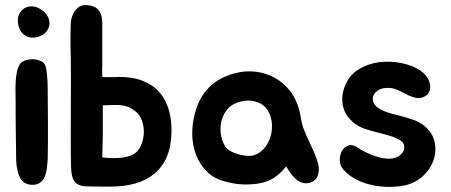

<svg xmlns="http://www.w3.org/2000/svg" viewBox="-20 -639 1759 749"><path d="M166 -293Q166 -265 166.5 -230Q167 -195 167 -157.5Q167 -120 167 -83.5Q167 -47 166 -16Q165 -1 163 16.5Q161 34 155 49Q149 64 136.5 73.5Q124 83 103 82Q72 80 58.5 55Q45 30 43 -15Q43 -38 42.5 -68Q42 -98 41.5 -129Q41 -160 41 -189.5Q41 -219 41 -243Q41 -257 40.5 -277Q40 -297 41 -318Q42 -339 46 -358.5Q50 -378 59 -391Q66 -399 79 -403.5Q92 -408 106.5 -408Q121 -408 134.5 -403Q148 -398 154 -389Q158 -383 160 -372Q162 -361 163.5 -347.5Q165 -334 165.5 -319.5Q166 -305 166 -293ZM128 -495Q97 -487 76.5 -501.5Q56 -516 51 -545Q47 -566 54 -582Q61 -598 75 -606.5Q89 -615 107 -614Q125 -613 143 -600Q160 -588 167.5 -572Q175 -556 172.5 -541Q170 -526 159 -513.5Q148 -501 128 -495Z M256 -546Q258 -582 278.5 -604Q299 -626 337 -616Q355 -611 363.5 -601Q372 -591 375.5 -577.5Q379 -564 379 -548.5Q379 -533 379 -518V-380Q378 -372 378.5 -364.5Q379 -357 379 -351V-338H404Q415 -338 425.5 -338Q436 -338 444 -339Q499 -339 538.5 -323Q578 -307 602.5 -278.5Q627 -250 638.5 -210.5Q650 -171 649 -124Q648 -68 631 -28Q614 12 583 38Q552 64 508.5 76.5Q465 89 411 89Q349 89 317 88Q285 87 271.5 70Q258 53 257 11Q256 -31 256 -112Q256 -190 256.5 -266Q257 -342 256 -419Q256 -429 255.5 -440Q255 -451 255 -465Q255 -479 255 -498.5Q255 -518 256 -546ZM443 -23Q498 -26 519 -53Q530 -68 536 -89Q542 -110 541 -131Q540 -152 532.5 -171.5Q525 -191 509 -204Q495 -216 481 -221.5Q467 -227 452 -228.5Q437 -230 420 -229.5Q403 -229 381 -228V-108L379 -25Q389 -24 400 -23Q419 -21 443 -23Z M847 -335Q877 -350 910 -356.5Q943 -363 975.5 -359.5Q1008 -356 1038 -342.5Q1068 -329 1094 -304Q1120 -278 1134 -247Q1148 -216 1154 -178Q1158 -152 1167 -130Q1176 -108 1186.5 -86Q1197 -64 1206.5 -42Q1216 -20 1222 4Q1227 27 1218.5 48.5Q1210 70 1184 75Q1169 78 1155.5 72.5Q1142 67 1131 56.5Q1120 46 1111.5 33.5Q1103 21 1096 10Q1073 40 1046 56.5Q1019 73 981 78Q949 82 920 80Q891 78 858 69Q815 58 787.5 30.5Q760 3 745.5 -33.5Q731 -70 730 -112Q729 -154 740 -195Q754 -249 782 -283Q810 -317 847 -335ZM872 -218Q858 -204 850 -185Q842 -166 840.5 -145Q839 -124 844 -103Q849 -82 860 -66Q870 -52 894 -42.5Q918 -33 944 -31Q974 -29 996.5 -47Q1019 -65 1030.5 -92.5Q1042 -120 1041 -151.5Q1040 -183 1024 -209Q1012 -228 992.5 -237Q973 -246 951 -246.5Q929 -247 907.5 -239.5Q886 -232 872 -218Z M1544 -90Q1525 -102 1501.5 -109Q1478 -116 1453.5 -122Q1429 -128 1406 -135.5Q1383 -143 1364 -157Q1323 -188 1316.5 -233.5Q1310 -279 1336 -325Q1350 -349 1373 -364.5Q1396 -380 1423.5 -388.5Q1451 -397 1480 -398Q1509 -399 1535 -395Q1552 -392 1571 -386.5Q1590 -381 1606.5 -372Q1623 -363 1636.5 -349.5Q1650 -336 1656 -316Q1660 -303 1657.5 -291Q1655 -279 1647.5 -271Q1640 -263 1628.5 -259Q1617 -255 1604 -257Q1589 -260 1576 -266Q1563 -272 1550 -279Q1537 -286 1523.5 -291Q1510 -296 1495 -296Q1472 -297 1457 -288Q1442 -279 1436.5 -266Q1431 -253 1437.5 -238Q1444 -223 1465 -212Q1484 -202 1507 -196Q1530 -190 1552.5 -184Q1575 -178 1596.5 -170Q1618 -162 1635 -148Q1668 -121 1675.5 -85Q1683 -49 1671 -14Q1659 21 1629.5 48Q1600 75 1560 84Q1531 90 1497.5 90Q1464 90 1431.5 83Q1399 76 1369.5 61Q1340 46 1320 23Q1306 7 1305.5 -13.5Q1305 -34 1313.5 -49.5Q1322 -65 1338 -71Q1354 -77 1374 -64Q1390 -53 1412 -42.5Q1434 -32 1456 -26Q1478 -20 1498.5 -20Q1519 -20 1534 -29Q1556 -43 1557 -61.5Q1558 -80 1544 -90Z"/></svg>

Font: BM JUA 
Style: Regular
Weight: 400
Designer: BONGJIN KIM, JAEHYUN KEUM, JUHEE TAE
Foundry: WOOWA BROTHERS Corporation.
Version: Version 1.000